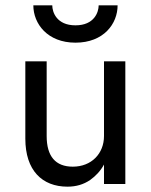

<svg xmlns="http://www.w3.org/2000/svg" viewBox="-20 -690 565 720"><path d="M105 -670C105 -601 158 -530 263 -530C369 -530 421 -601 421 -670H350C350 -645 334 -595 263 -595C192 -595 176 -645 176 -670ZM370 0H450V-460H370V-180C370 -114 323 -65 253 -65C188 -65 155 -104 155 -180V-460H75V-170C75 -51 138 10 233 10C265 10 293 2 318 -15C339 -30 357 -49 370 -73Z"/></svg>

Font: Jost
Style: Regular
Weight: 400
Version: Version 3.710